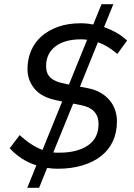

<svg xmlns="http://www.w3.org/2000/svg" viewBox="-20 -788 632 908"><path d="M109 100 152 -6Q117 -17 84.5 -37.5Q52 -58 26 -87L73 -149Q129 -98 181 -79L274 -308L251 -313Q178 -327 144 -367.5Q110 -408 110 -462Q110 -508 127 -548Q144 -588 176.5 -616.5Q209 -645 255.5 -661.5Q302 -678 362 -678Q391 -678 421 -672L460 -768H516L472 -660Q503 -649 530.5 -633.5Q558 -618 581 -596L535 -533Q515 -550 492 -564.5Q469 -579 443 -588L358 -378L395 -371Q431 -364 457 -348.5Q483 -333 500 -312Q517 -291 525 -266Q533 -241 533 -214Q533 -161 513.5 -119.5Q494 -78 457.5 -49.5Q421 -21 369 -5.5Q317 10 253 10Q240 10 227.5 9Q215 8 203 6L165 100ZM326 -298 232 -67Q240 -66 247 -66Q254 -66 262 -66Q345 -66 395.5 -100Q446 -134 446 -202Q446 -275 362 -291ZM198 -475Q198 -440 219 -420.5Q240 -401 284 -393L306 -388L392 -600Q384 -601 377 -601.5Q370 -602 363 -602Q286 -602 242 -568.5Q198 -535 198 -475Z"/></svg>

Font: Celebes
Style: Italic
Weight: 400
Italic angle: -10°
Designer: Anugrah Pasau
Foundry: Lafontype
Version: Version 1.000; ttfautohint (v1.8.4)